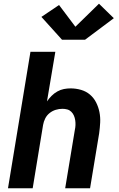

<svg xmlns="http://www.w3.org/2000/svg" viewBox="-20 -1014 640 1034"><path d="M23 0 144 -735H278L233 -468Q244 -484 258 -498Q272 -512 289 -521.5Q306 -531 324 -534.5Q342 -538 360 -538Q389 -538 416.5 -530Q444 -522 464.5 -504.5Q485 -487 497.5 -462.5Q510 -438 515.5 -410.5Q521 -383 519.5 -354Q518 -325 514 -296L465 0H331L383 -314Q386 -327 386.5 -340.5Q387 -354 385 -367Q383 -380 378 -391.5Q373 -403 364 -412Q355 -421 342.5 -424.5Q330 -428 316 -428Q298 -428 280 -422.5Q262 -417 247 -405Q232 -393 223.5 -376Q215 -359 212 -341L156 0ZM314 -800 203 -923 298 -987 386 -870 513 -994 593 -916 438 -800Z"/></svg>

Font: Iosevka Curly XBdExObl
Style: Regular
Weight: 800
Width: 7
Italic angle: -9°
Monospace: yes
Designer: Belleve Invis
Foundry: Belleve Invis
Version: Version 11.1.0; ttfautohint (v1.8.3)